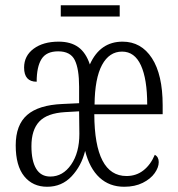

<svg xmlns="http://www.w3.org/2000/svg" viewBox="-20 -703 681 733"><path d="M40 -148Q40 -226 83.5 -264Q127 -302 218 -306L282 -309V-372Q282 -440 265.5 -473.5Q249 -507 202 -507Q157 -507 138.5 -477.5Q120 -448 120 -391Q72 -391 72 -445Q72 -490 108.5 -517Q145 -544 204 -544Q250 -544 279 -523Q308 -502 323 -457Q362 -544 448 -544Q519 -544 560 -481Q601 -418 601 -301V-267H340Q341 -31 463 -31Q500 -31 527.5 -52.5Q555 -74 571 -112Q586 -104 586 -84Q586 -64 570.5 -42Q555 -20 525 -5Q495 10 454 10Q398 10 360 -25Q322 -60 305 -127Q291 -70 253.5 -30Q216 10 160 10Q105 10 72.5 -30Q40 -70 40 -148ZM542 -304Q542 -401 518 -453.5Q494 -506 446 -506Q397 -506 369.5 -455Q342 -404 341 -304ZM283 -192 282 -278 229 -275Q160 -271 130 -239Q100 -207 100 -145Q100 -89 118 -59Q136 -29 172 -29Q220 -29 251.5 -74.5Q283 -120 283 -192ZM212 -683H437V-640H212Z"/></svg>

Font: Noto Serif CondLight
Style: Regular
Weight: 300
Width: 3
Designer: Monotype Design Team
Foundry: Monotype Imaging Inc.
Version: Version 1.001